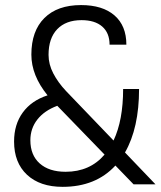

<svg xmlns="http://www.w3.org/2000/svg" viewBox="-20 -723 630 753"><path d="M503.9 0 432.6 -73.7Q355.5 9.8 225.6 9.8Q136.7 9.8 85.9 -37.6Q35.2 -85 35.2 -168Q35.2 -234.9 69.3 -281.7Q103.5 -328.6 166.5 -349.1Q103 -427.2 103 -508.8Q103 -601.6 154.1 -652.3Q205.1 -703.1 297.9 -703.1Q382.3 -703.1 429 -662.6Q475.6 -622.1 475.6 -547.9H409.7Q409.7 -593.8 380.9 -618.9Q352.1 -644 299.8 -644Q238.3 -644 204.3 -608.4Q170.4 -572.8 170.4 -507.8Q170.4 -470.7 189 -435.1Q207.5 -399.4 238.8 -366.2L425.3 -171.9Q462.9 -251.5 462.9 -374H525.4Q525.4 -221.2 470.2 -125L589.8 0ZM390.1 -116.7 204.6 -308.1Q153.8 -289.1 126.5 -254.2Q99.1 -219.2 99.1 -172.9Q99.1 -114.7 135.7 -82Q172.4 -49.3 237.3 -49.3Q332.5 -49.3 390.1 -116.7Z"/></svg>

Font: Cascadia Code NF Light
Style: Regular
Weight: 300
Monospace: yes
Designer: Aaron Bell
Foundry: Saja Typeworks
Version: Version 2404.023; ttfautohint (v1.8.4)